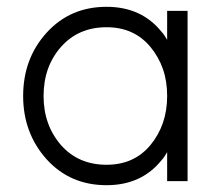

<svg xmlns="http://www.w3.org/2000/svg" viewBox="-20 -532 648 564"><path d="M471 -500V-415Q467 -421 463.5 -427Q460 -433 455 -438Q396 -512 293 -512Q186 -512 117 -436Q48 -360 48 -250Q48 -141 117 -64Q186 12 293 12Q396 12 455 -62Q460 -67 463.5 -73Q467 -79 471 -85V0H531V-500ZM293 -452Q374 -452 422 -394Q446 -365 458.5 -329.5Q471 -294 471 -250Q471 -207 458.5 -171Q446 -135 422 -106Q374 -48 293 -48Q210 -48 159 -106Q108 -165 108 -250Q108 -336 159 -394Q210 -452 293 -452Z"/></svg>

Font: Unageo Variable
Style: Regular
Weight: 300
Designer: Richard Sepsi
Foundry: Richard Sepsi
Version: Version 2.200